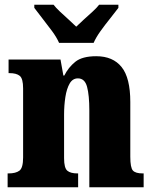

<svg xmlns="http://www.w3.org/2000/svg" viewBox="-20 -786 644 806"><path d="M12 0V-58H16Q46 -58 61.5 -69.5Q77 -81 77 -125V-415Q77 -456 63 -467.5Q49 -479 20 -479H16V-536H234L246 -469H250Q267 -503 296 -526.5Q325 -550 384 -550Q454 -550 490.5 -504.5Q527 -459 527 -358V-128Q527 -82 538 -70Q549 -58 579 -58H583V0H355V-323Q355 -386 345.5 -421.5Q336 -457 307 -457Q285 -457 272.5 -435.5Q260 -414 254.5 -379Q249 -344 249 -305V-122Q249 -81 262.5 -69.5Q276 -58 305 -58H308V0ZM228 -606Q218 -629 198.5 -655.5Q179 -682 158.5 -708Q138 -734 124 -753V-766H205Q214 -754 231.5 -737.5Q249 -721 268 -704Q287 -687 300 -674Q313 -687 332 -704Q351 -721 369 -737.5Q387 -754 396 -766H477V-753Q463 -734 442 -708Q421 -682 402 -655.5Q383 -629 373 -606Z"/></svg>

Font: Noto Serif Condensed Black
Style: Regular
Weight: 900
Width: 3
Designer: Monotype Design Team
Foundry: Monotype Imaging Inc.
Version: Version 2.015; ttfautohint (v1.8.4.7-5d5b)